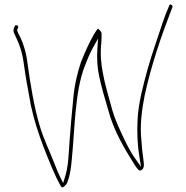

<svg xmlns="http://www.w3.org/2000/svg" viewBox="-20 -720 811 836"><path d="M44 -570C63 -531 77 -495 84 -440C91 -386 104 -320 114 -263C128 -197 148 -137 170 -79C193 -21 218 44 244 89C247 94 250 96 250 96C257 96 268 85 273 75C285 43 289 14 293 -30C306 -162 306 -322 349 -432C360 -461 371 -487 385 -513L407 -552L404 -507C401 -466 404 -423 412 -387C423 -336 436 -292 451 -242C474 -153 521 -74 564 -6C576 13 585 27 595 21C609 13 608 -1 603 -36C600 -54 598 -77 596 -105C588 -175 598 -244 610 -305C638 -434 682 -563 725 -674L731 -689C734 -697 720 -705 717 -697V-696L710 -679C706 -670 698 -651 688 -621C667 -557 642 -487 623 -420C605 -354 583 -275 579 -200C576 -141 579 -83 587 -37L594 6L569 -29C552 -53 539 -77 524 -108C504 -149 478 -204 465 -255C452 -304 437 -350 428 -402C420 -440 416 -488 421 -531C422 -550 423 -567 422 -577V-578C421 -581 410 -594 407 -595C403 -593 395 -580 390 -572C369 -536 351 -495 333 -451C318 -406 304 -351 299 -290L290 -195C288 -164 285 -135 283 -108C279 -50 278 7 262 54L255 77L244 55C235 37 227 18 217 -8C198 -58 170 -114 153 -172C129 -252 112 -354 100 -443C93 -499 79 -540 58 -578V-580C57 -582 55 -583 55 -589V-591L59 -601C63 -611 45 -612 45 -608V-607C39 -595 35 -586 44 -570ZM596 -111Z"/></svg>

Font: Stray Cat
Style: ExLt
Weight: 200
Version: Version 1.0